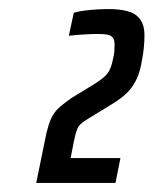

<svg xmlns="http://www.w3.org/2000/svg" viewBox="-20 -824 339 424"><path d="M60 -420 79 -513Q83 -534 87.5 -548Q92 -562 98 -571.5Q104 -581 113.5 -589Q123 -597 137 -607L191 -640Q203 -648 210.5 -654.5Q218 -661 222.5 -670.5Q227 -680 230 -696Q232 -703 232.5 -710.5Q233 -718 233 -725Q233 -736 229 -741Q225 -746 217 -747.5Q209 -749 196 -749Q184 -749 166.5 -748Q149 -747 132 -745L143 -796Q158 -800 179 -802Q200 -804 220 -804Q243 -804 261 -799.5Q279 -795 289 -782Q299 -769 299 -746Q299 -732 297.5 -717.5Q296 -703 294 -694Q290 -667 282 -650Q274 -633 262.5 -621Q251 -609 232 -597L175 -562Q158 -552 153 -544Q148 -536 143 -511L136 -475H246L235 -420Z"/></svg>

Font: Saira ExtraCondensed SemiBold
Style: Italic
Weight: 600
Width: 2
Italic angle: -12°
Designer: Hector Gatti with collaboration of the Omnibus-Type team
Foundry: Omnibus-Type
Version: Version 1.101